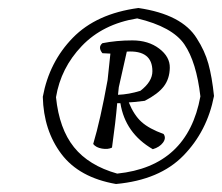

<svg xmlns="http://www.w3.org/2000/svg" viewBox="-20 -766 555 480"><path d="M326 -746Q435 -730 472 -670Q492 -639 501 -606.5Q510 -574 515 -526Q498 -438 438.5 -377Q379 -316 270 -306Q178 -322 133.5 -381Q89 -440 87 -524Q103 -611 162 -671.5Q221 -732 326 -746ZM273 -332Q449 -350 481 -525Q471 -611 441 -655Q411 -699 323 -720Q237 -706 184.5 -651Q132 -596 120 -523Q128 -444 165 -398Q202 -352 273 -332ZM236 -658Q271 -665 311 -665Q351 -665 378 -644.5Q405 -624 404.5 -596.5Q404 -569 389.5 -550Q375 -531 342 -514Q310 -510 302 -510Q315 -478 334 -461Q353 -444 389 -431Q396 -421 387.5 -409.5Q379 -398 362 -393Q293 -433 281 -508H273Q269 -461 260 -397Q250 -392 235 -394.5Q220 -397 213 -406Q231 -466 249 -566L256 -632L236 -633Q224 -648 236 -658ZM331 -539Q361 -562 361 -588Q361 -641 297 -637L277 -548L275 -529Q302 -530 331 -539Z"/></svg>

Font: Tillana Medium
Style: Regular
Weight: 500
Designer: Lipi Raval (Devanagari, Latin), Jonny Pinhorn (Latin)
Foundry: Indian Type Foundry
Version: Version 2.003;PS 1.0;hotconv 1.0.79;makeotf.lib2.5.61930; tt